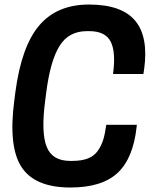

<svg xmlns="http://www.w3.org/2000/svg" viewBox="-20 -813 680 846"><path d="M184.1 -408.2 179.2 -370.1Q160.6 -231 185.1 -167.5Q209.5 -104 289.1 -104H298.8Q338.9 -104 366.5 -114.5Q394 -125 410.2 -147.5Q426.3 -169.9 434.6 -196.5Q442.9 -223.1 448.2 -263.2H583L582 -253.9Q566.9 -114.7 497.8 -50.8Q428.7 13.2 290 13.2Q133.8 13.2 75 -76.7Q16.1 -166.5 43 -370.1L47.9 -408.2Q74.7 -609.4 153.1 -701.2Q231.4 -793 372.1 -793Q515.6 -793 575.2 -722.2Q634.8 -651.4 615.2 -508.8L611.8 -486.8H478Q491.2 -584 467.5 -629.9Q443.8 -675.8 373 -675.8H362.8Q283.2 -675.8 242.7 -611.1Q202.1 -546.4 184.1 -408.2Z"/></svg>

Font: Cooper Hewitt
Style: Semibold Italic
Weight: 710
Designer: Village Type and Design LLC
Foundry: Cooper Hewitt Smithsonian Design Museum
Version: 1.000